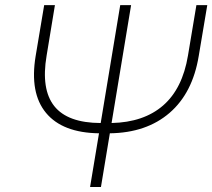

<svg xmlns="http://www.w3.org/2000/svg" viewBox="-20 -748 850 768"><path d="M765.6 -727.5H809.1L774.9 -523.9Q750.5 -376 658.2 -296.4Q565.9 -216.8 419.4 -214.8L383.8 0H340.3L376 -214.8Q230 -216.8 164.1 -296.4Q98.1 -376 122.6 -523.9L156.7 -727.5H199.7L166.5 -525.9Q143.6 -391.1 197 -323.7Q250.5 -256.3 382.8 -255.9L460.9 -727.5H504.4L426.3 -255.9Q555.2 -258.8 632.6 -326.2Q710 -393.6 731.9 -525.9Z"/></svg>

Font: Inter Display ExtraLight
Style: Italic
Weight: 200
Italic angle: -9.39999°
Designer: Rasmus Andersson
Foundry: rsms
Version: Version 4.000;git-a52131595